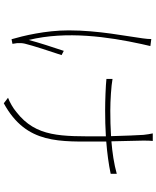

<svg xmlns="http://www.w3.org/2000/svg" viewBox="76 -880 847 1040"><g transform="rotate(90 500.0 -360.5)"><path d="M230 -751 192 -756C192 -745 191 -726 188 -708C177 -623 145 -470 145 -309C145 -182 175 -61 193 1L218 -4C217 -11 215 -21 214 -30C213 -42 214 -58 217 -71C227 -113 261 -217 279 -270L256 -282C235 -219 211 -146 197 -92C147 -296 180 -524 219 -703C223 -720 227 -739 230 -751ZM408 -546V-513C445 -509 525 -506 578 -506C624 -506 672 -507 719 -510V-485C719 -269 725 -132 587 -25C566 -7 534 11 510 20L540 43C765 -80 747 -261 747 -485V-512C810 -517 870 -525 922 -536V-569C868 -554 808 -545 746 -540L742 -715C742 -737 743 -753 744 -764H703C706 -749 709 -735 711 -714C713 -694 716 -604 718 -538C672 -535 625 -534 579 -534C524 -534 446 -539 408 -546Z"/></g></svg>

Font: Noto Sans JP Thin
Style: Regular
Weight: 100
Designer: Ryoko NISHIZUKA 西塚涼子 (kana, bopomofo & ideographs); Paul D. Hunt (Latin, Greek & Cyrillic); Sandoll Communications 산돌커뮤니
Foundry: Adobe
Version: Version 2.004;hotconv 1.0.118;makeotfexe 2.5.65603